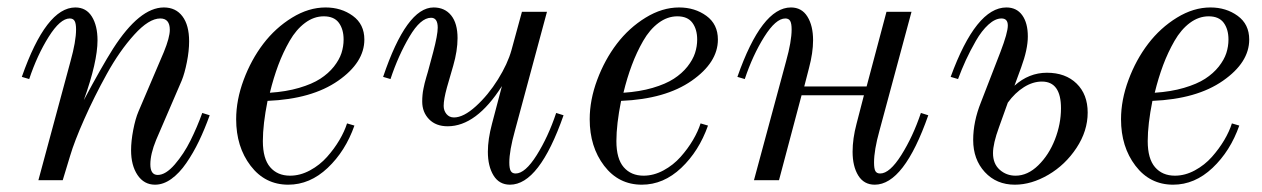

<svg xmlns="http://www.w3.org/2000/svg" viewBox="-20 -488 3418 520"><path d="M59.1 -273.9 39.1 -279.8Q105 -467.8 184.1 -467.8Q213.4 -467.8 228.8 -443.1Q244.1 -418.5 244.1 -378.9Q244.1 -320.3 207 -216.8Q254.9 -306.6 286.1 -356Q357.9 -467.8 423.8 -467.8Q456.1 -467.8 474.1 -443.8Q492.2 -419.9 492.2 -376Q492.2 -350.1 486.1 -319.6Q480 -289.1 472.2 -270L402.8 -108.9Q387.2 -70.8 387.2 -43Q387.2 -14.2 407.2 -14.2Q428.7 -14.2 453.4 -42.7Q478 -71.3 495.8 -107.2Q513.7 -143.1 527.8 -182.1L547.9 -175.8Q534.2 -137.7 518.8 -105.7Q503.4 -73.7 484.6 -46.4Q465.8 -19 444.1 -3.4Q422.4 12.2 399.9 12.2Q370.1 12.2 352.5 -13.9Q335 -40 335 -81.1Q335 -105.5 340.8 -136Q346.7 -166.5 355 -186L423.8 -347.2Q439.9 -386.7 439.9 -407.2Q439.9 -438 414.1 -438Q383.3 -438 343.5 -394Q303.7 -350.1 269.3 -287.8Q234.9 -225.6 208.3 -165.5Q181.6 -105.5 169.9 -65.9L149.9 0H84L170.9 -321.8Q186 -376 186 -408.2Q186 -424.3 182.1 -431.2Q178.2 -438 168.9 -438Q143.1 -438 111.8 -388.2Q80.6 -338.4 59.1 -273.9Z M919.9 -153.8 939.9 -147.9Q915.5 -78.6 867.4 -33.2Q819.3 12.2 760.7 12.2Q697.8 12.2 658.7 -39.1Q619.6 -90.3 619.6 -165Q619.6 -217.3 639.9 -271.7Q660.2 -326.2 693.1 -369.4Q726.1 -412.6 771 -440.2Q815.9 -467.8 861.8 -467.8Q904.3 -467.8 935.5 -445.1Q966.8 -422.4 966.8 -380.9Q966.8 -318.8 895.8 -269.3Q824.7 -219.7 704.6 -214.8Q691.9 -151.4 691.9 -106Q691.9 -58.1 711.7 -35.2Q731.4 -12.2 765.6 -12.2Q793 -12.2 819.6 -26.6Q846.2 -41 865.7 -63Q885.3 -85 899.2 -108.6Q913.1 -132.3 919.9 -153.8ZM856.9 -443.8Q830.1 -443.8 806.2 -426Q782.2 -408.2 764.4 -377.2Q746.6 -346.2 733.6 -311.5Q720.7 -276.9 710.9 -236.8Q754.9 -239.7 790 -250Q825.2 -260.3 847.4 -274.7Q869.6 -289.1 884.3 -307.6Q898.9 -326.2 904.8 -344.2Q910.6 -362.3 910.6 -380.9Q910.6 -408.7 897.7 -426.3Q884.8 -443.8 856.9 -443.8Z M1209.5 -169.9Q1235.4 -169.9 1268.8 -200.2Q1302.2 -230.5 1328.6 -272.9Q1355 -315.4 1365.2 -352.1L1393.6 -456.1H1461.4L1374.5 -133.8Q1359.4 -79.6 1359.4 -47.9Q1359.4 -31.7 1363.3 -24.9Q1367.2 -18.1 1376.5 -18.1Q1402.3 -18.1 1433.6 -67.9Q1464.8 -117.7 1486.3 -182.1L1506.3 -175.8Q1440.4 12.2 1361.3 12.2Q1332 12.2 1316.7 -12.7Q1301.3 -37.6 1301.3 -77.1Q1301.3 -110.8 1312.5 -152.8L1339.4 -254.9Q1270 -146 1192.4 -146Q1160.6 -146 1142.1 -165Q1123.5 -184.1 1123.5 -212.9Q1123.5 -222.2 1124.3 -230.7Q1125 -239.3 1127 -248.5Q1128.9 -257.8 1130.1 -262.7Q1131.3 -267.6 1134.5 -278.8Q1137.7 -290 1138.7 -293L1153.3 -347.2Q1165.5 -393.6 1165.5 -413.1Q1165.5 -439.9 1147.5 -439.9Q1119.1 -439.9 1088.9 -388.7Q1058.6 -337.4 1037.6 -273.9L1017.6 -279.8Q1081.1 -467.8 1154.3 -467.8Q1184.6 -467.8 1201.9 -446.3Q1219.2 -424.8 1219.2 -384.8Q1219.2 -350.6 1207.5 -310.1L1190.4 -251Q1181.6 -218.8 1181.6 -201.2Q1181.6 -188.5 1189.2 -179.2Q1196.8 -169.9 1209.5 -169.9Z M1877.4 -153.8 1897.5 -147.9Q1873 -78.6 1825 -33.2Q1776.9 12.2 1718.3 12.2Q1655.3 12.2 1616.2 -39.1Q1577.1 -90.3 1577.1 -165Q1577.1 -217.3 1597.4 -271.7Q1617.7 -326.2 1650.6 -369.4Q1683.6 -412.6 1728.5 -440.2Q1773.4 -467.8 1819.3 -467.8Q1861.8 -467.8 1893.1 -445.1Q1924.3 -422.4 1924.3 -380.9Q1924.3 -318.8 1853.3 -269.3Q1782.2 -219.7 1662.1 -214.8Q1649.4 -151.4 1649.4 -106Q1649.4 -58.1 1669.2 -35.2Q1689 -12.2 1723.1 -12.2Q1750.5 -12.2 1777.1 -26.6Q1803.7 -41 1823.2 -63Q1842.8 -85 1856.7 -108.6Q1870.6 -132.3 1877.4 -153.8ZM1814.5 -443.8Q1787.6 -443.8 1763.7 -426Q1739.7 -408.2 1721.9 -377.2Q1704.1 -346.2 1691.2 -311.5Q1678.2 -276.9 1668.5 -236.8Q1712.4 -239.7 1747.6 -250Q1782.7 -260.3 1804.9 -274.7Q1827.1 -289.1 1841.8 -307.6Q1856.4 -326.2 1862.3 -344.2Q1868.2 -362.3 1868.2 -380.9Q1868.2 -408.7 1855.2 -426.3Q1842.3 -443.8 1814.5 -443.8Z M2474.1 -182.1 2494.1 -175.8Q2428.2 12.2 2349.1 12.2Q2319.8 12.2 2304.4 -12.7Q2289.1 -37.6 2289.1 -77.1Q2289.1 -112.3 2299.8 -152.8L2319.8 -230H2150.9L2089.8 0H2022L2108.9 -321.8Q2124 -376 2124 -408.2Q2124 -424.3 2120.1 -431.2Q2116.2 -438 2106.9 -438Q2081.1 -438 2049.8 -388.2Q2018.6 -338.4 1997.1 -273.9L1977.1 -279.8Q2043 -467.8 2122.1 -467.8Q2151.4 -467.8 2166.7 -443.1Q2182.1 -418.5 2182.1 -378.9Q2182.1 -345.2 2170.9 -303.2L2158.2 -253.9H2327.1L2380.9 -456.1H2448.7L2361.8 -133.8Q2347.2 -81.5 2347.2 -47.9Q2347.2 -31.2 2350.8 -24.7Q2354.5 -18.1 2363.8 -18.1Q2389.6 -18.1 2421.1 -68.1Q2452.6 -118.2 2474.1 -182.1Z M2709.5 -210 2685.5 -143.1Q2669.4 -99.1 2669.4 -73.2Q2669.4 -44.4 2687.5 -28.3Q2705.6 -12.2 2730.5 -12.2Q2763.2 -12.2 2792 -40.3Q2820.8 -68.4 2837.2 -110.4Q2853.5 -152.3 2853.5 -194.8Q2853.5 -267.1 2801.8 -267.1Q2777.3 -267.1 2753.2 -252Q2729 -236.8 2709.5 -210ZM2727.5 -255.9Q2766.6 -291 2815.4 -291Q2865.7 -291 2895.8 -261.7Q2925.8 -232.4 2925.8 -183.1Q2925.8 -133.3 2895.5 -87.4Q2865.2 -41.5 2819.3 -14.6Q2773.4 12.2 2728.5 12.2Q2678.7 12.2 2647.2 -22Q2615.7 -56.2 2615.7 -108.9Q2615.7 -158.7 2636.7 -210.9L2689.5 -347.2Q2709.5 -399.4 2709.5 -418.9Q2709.5 -438 2692.4 -438Q2675.3 -438 2657 -421.4Q2638.7 -404.8 2623 -377.4Q2607.4 -350.1 2595.9 -325.2Q2584.5 -300.3 2574.7 -273.9L2554.7 -279.8Q2623.5 -467.8 2705.6 -467.8Q2733.4 -467.8 2748.5 -446.8Q2763.7 -425.8 2763.7 -389.2Q2763.7 -354.5 2745.6 -305.2Z M3316.4 -153.8 3336.4 -147.9Q3312 -78.6 3263.9 -33.2Q3215.8 12.2 3157.2 12.2Q3094.2 12.2 3055.2 -39.1Q3016.1 -90.3 3016.1 -165Q3016.1 -217.3 3036.4 -271.7Q3056.6 -326.2 3089.6 -369.4Q3122.6 -412.6 3167.5 -440.2Q3212.4 -467.8 3258.3 -467.8Q3300.8 -467.8 3332 -445.1Q3363.3 -422.4 3363.3 -380.9Q3363.3 -318.8 3292.2 -269.3Q3221.2 -219.7 3101.1 -214.8Q3088.4 -151.4 3088.4 -106Q3088.4 -58.1 3108.2 -35.2Q3127.9 -12.2 3162.1 -12.2Q3189.5 -12.2 3216.1 -26.6Q3242.7 -41 3262.2 -63Q3281.7 -85 3295.7 -108.6Q3309.6 -132.3 3316.4 -153.8ZM3253.4 -443.8Q3226.6 -443.8 3202.6 -426Q3178.7 -408.2 3160.9 -377.2Q3143.1 -346.2 3130.1 -311.5Q3117.2 -276.9 3107.4 -236.8Q3151.4 -239.7 3186.5 -250Q3221.7 -260.3 3243.9 -274.7Q3266.1 -289.1 3280.8 -307.6Q3295.4 -326.2 3301.3 -344.2Q3307.1 -362.3 3307.1 -380.9Q3307.1 -408.7 3294.2 -426.3Q3281.2 -443.8 3253.4 -443.8Z"/></svg>

Font: Flanker Steampunk
Style: Italic
Weight: 400
Italic angle: -12°
Designer: Alexey Kryukov, Leonardo Di Lena
Foundry: Alexey Kryukov, Leonardo Di Lena
Version: 1.210